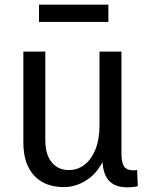

<svg xmlns="http://www.w3.org/2000/svg" viewBox="-20 -790 627 822"><path d="M418 -118H429Q402 -53 354 -21Q306 11 254 11Q171 11 125.5 -39Q80 -89 80 -180V-569H174V-190Q174 -129 201 -95.5Q228 -62 275 -62Q312 -62 341.5 -84.5Q371 -107 388.5 -150Q406 -193 406 -255V-569H500V-133Q500 -96 510.5 -78.5Q521 -61 550 -61Q554 -61 558 -61Q562 -61 567 -62L570 7Q558 10 546.5 11Q535 12 525 12Q471 12 444.5 -18.5Q418 -49 418 -118ZM444 -770V-696H147V-770Z"/></svg>

Font: Yaldevi Medium
Style: Regular
Weight: 500
Designer: Sol Matas, Rajitha Manaperi, Kosala Senevirathne
Foundry: Mooniak
Version: Version 1.100